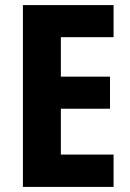

<svg xmlns="http://www.w3.org/2000/svg" viewBox="-20 -734 511 754"><path d="M426 0V-127H219V-307H412V-433H219V-588H426V-714H70V0Z"/></svg>

Font: Noto Sans Bengali Condensed
Style: Bold
Weight: 700
Width: 3
Designer: Joana Ranito - Universal Thirst; Jelle Bosma - Monotype Design Team
Foundry: Universal Thirst ehf.
Version: Version 3.000